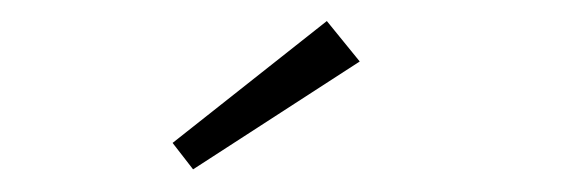

<svg xmlns="http://www.w3.org/2000/svg" viewBox="-20 -658 529 178"><path d="M159 -501 140 -525.5 283 -638.5 313.5 -601Z"/></svg>

Font: League Spartan Thin
Style: Regular
Weight: 100
Foundry: The League of Moveable Type
Version: Version 2.002